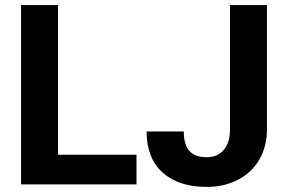

<svg xmlns="http://www.w3.org/2000/svg" viewBox="-20 -731 1140 761"><path d="M63.5 0ZM210 -117.7H521V0H63.5V-710.9H210ZM891.6 -710.9H1038.1V-218.8Q1038.1 -150.9 1008.1 -98.9Q978 -46.9 923.3 -18.6Q868.7 9.8 799.8 9.8Q687 9.8 624 -47.6Q561 -105 561 -210H708.5Q708.5 -157.7 730.5 -132.8Q752.4 -107.9 799.8 -107.9Q841.8 -107.9 866.7 -136.7Q891.6 -165.5 891.6 -218.8Z"/></svg>

Font: Roboto
Style: Bold
Weight: 700
Designer: Google
Version: Version 2.134; 2016; ttfautohint (v1.6)